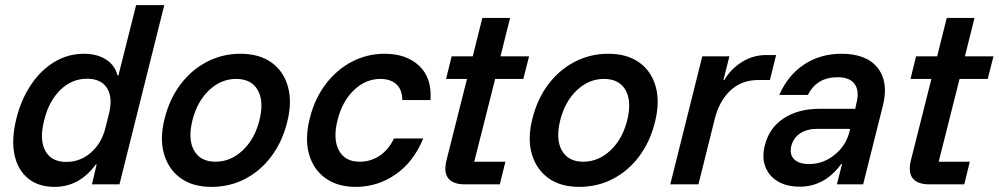

<svg xmlns="http://www.w3.org/2000/svg" viewBox="-20 -720 3901 750"><path d="M193.3 10Q129.2 10 88.8 -23.8Q48.3 -57.5 36.2 -117.5Q24.2 -177.5 44.2 -257.5Q63.3 -333.3 102.1 -390.4Q140.8 -447.5 193.8 -478.8Q246.7 -510 306.7 -510Q359.2 -510 394.2 -487.5Q429.2 -465 439.2 -425H442.5L511.7 -700H621.7L446.7 0H339.2L357.5 -77.5H354.2Q290 10 193.3 10ZM239.2 -87.5Q293.3 -87.5 335 -123.8Q376.7 -160 391.7 -220L406.7 -280Q420.8 -340.8 397.5 -376.7Q374.2 -412.5 320 -412.5Q260.8 -412.5 215.8 -368.8Q170.8 -325 152.5 -250Q133.3 -175 156.7 -131.2Q180 -87.5 239.2 -87.5Z M805.8 10Q732.5 10 685 -24.6Q637.5 -59.2 620.4 -119.6Q603.3 -180 623.3 -257.5Q642.5 -334.2 685.4 -390.8Q728.3 -447.5 788.8 -478.8Q849.2 -510 919.2 -510Q992.5 -510 1040 -476.2Q1087.5 -442.5 1104.6 -382.1Q1121.7 -321.7 1101.7 -242.5Q1082.5 -165.8 1040 -109.2Q997.5 -52.5 937.5 -21.2Q877.5 10 805.8 10ZM821.7 -88.3Q880.8 -88.3 927.9 -132.5Q975 -176.7 993.3 -250Q1011.7 -323.3 987.1 -367.5Q962.5 -411.7 902.5 -411.7Q843.3 -411.7 796.7 -367.5Q750 -323.3 731.7 -250Q713.3 -176.7 737.9 -132.5Q762.5 -88.3 821.7 -88.3Z M1369.2 10Q1299.2 10 1251.7 -23.8Q1204.2 -57.5 1187.1 -117.9Q1170 -178.3 1190 -257.5Q1209.2 -335 1252.5 -391.7Q1295.8 -448.3 1355 -479.2Q1414.2 -510 1482.5 -510Q1567.5 -510 1617.5 -462.9Q1667.5 -415.8 1661.7 -329.2H1551.7Q1550.8 -370.8 1527.9 -391.2Q1505 -411.7 1465.8 -411.7Q1408.3 -411.7 1362.5 -367.9Q1316.7 -324.2 1298.3 -250Q1280 -176.7 1303.8 -132.5Q1327.5 -88.3 1385 -88.3Q1426.7 -88.3 1461.7 -110.8Q1496.7 -133.3 1519.2 -179.2H1633.3Q1595.8 -87.5 1525.4 -38.8Q1455 10 1369.2 10Z M1795 0Q1750 0 1731.2 -23.3Q1712.5 -46.7 1724.2 -94.2L1804.2 -411.7H1722.5L1744.2 -500H1826.7L1864.2 -650H1972.5L1935 -500H2046.7L2024.2 -411.7H1914.2L1832.5 -88.3H1954.2L1932.5 0Z M2242.5 10Q2169.2 10 2121.7 -24.6Q2074.2 -59.2 2057.1 -119.6Q2040 -180 2060 -257.5Q2079.2 -334.2 2122.1 -390.8Q2165 -447.5 2225.4 -478.8Q2285.8 -510 2355.8 -510Q2429.2 -510 2476.7 -476.2Q2524.2 -442.5 2541.2 -382.1Q2558.3 -321.7 2538.3 -242.5Q2519.2 -165.8 2476.7 -109.2Q2434.2 -52.5 2374.2 -21.2Q2314.2 10 2242.5 10ZM2258.3 -88.3Q2317.5 -88.3 2364.6 -132.5Q2411.7 -176.7 2430 -250Q2448.3 -323.3 2423.8 -367.5Q2399.2 -411.7 2339.2 -411.7Q2280 -411.7 2233.3 -367.5Q2186.7 -323.3 2168.3 -250Q2150 -176.7 2174.6 -132.5Q2199.2 -88.3 2258.3 -88.3Z M2598.3 0 2723.3 -500H2829.2L2805.8 -407.5H2809.2Q2835.8 -451.7 2878.8 -478.3Q2921.7 -505 2973.3 -505H3011.7L2987.5 -407.5H2943.3Q2876.7 -407.5 2833.3 -366.7Q2790 -325.8 2772.5 -257.5L2708.3 0Z M3103.3 9.2Q3052.5 9.2 3017.9 -11.7Q2983.3 -32.5 2969.6 -68.8Q2955.8 -105 2967.5 -151.7Q2984.2 -220 3040.8 -257.5Q3097.5 -295 3182.5 -295H3320.8L3325.8 -318.3Q3337.5 -365.8 3318.3 -392.1Q3299.2 -418.3 3251.7 -418.3Q3170.8 -418.3 3135.8 -349.2H3024.2Q3057.5 -425.8 3120.8 -467.9Q3184.2 -510 3267.5 -510Q3364.2 -510 3407.9 -455.4Q3451.7 -400.8 3429.2 -309.2L3351.7 0H3249.2L3269.2 -79.2H3265.8Q3201.7 9.2 3103.3 9.2ZM3140.8 -79.2Q3194.2 -79.2 3238.3 -113.8Q3282.5 -148.3 3297.5 -202.5L3300.8 -216.7H3172.5Q3132.5 -216.7 3105.8 -199.2Q3079.2 -181.7 3070.8 -149.2Q3063.3 -116.7 3082.1 -97.9Q3100.8 -79.2 3140.8 -79.2Z M3609.2 0Q3564.2 0 3545.4 -23.3Q3526.7 -46.7 3538.3 -94.2L3618.3 -411.7H3536.7L3558.3 -500H3640.8L3678.3 -650H3786.7L3749.2 -500H3860.8L3838.3 -411.7H3728.3L3646.7 -88.3H3768.3L3746.7 0Z"/></svg>

Font: Funnel Sans Medium
Style: Italic
Weight: 500
Italic angle: -14.036°
Version: Version 1.000; Beta; Release 5; Build 24; ttfautohint (v1.8.